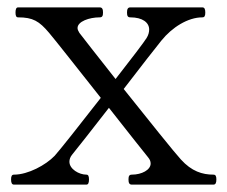

<svg xmlns="http://www.w3.org/2000/svg" viewBox="-20 -500 616 520"><path d="M558 -27C528 -27 499 -36 470 -68C455 -84 382 -175 315 -259C361 -319 404 -374 417 -390C446 -426 489 -453 528 -453C534 -453 536 -457 536 -466C536 -475 534 -480 528 -480H333C326 -480 324 -475 324 -466C324 -457 326 -453 333 -453C366 -453 384 -439 384 -420C384 -413 382 -405 377 -397C371 -387 336 -341 293 -286C245 -347 203 -400 195 -411C192 -416 190 -420 190 -424C190 -442 222 -453 250 -453C257 -453 259 -457 259 -466C259 -475 257 -480 250 -480H29C24 -480 22 -475 22 -466C22 -457 24 -453 29 -453C69 -453 86 -443 113 -411C130 -391 192 -312 253 -235C197 -163 140 -91 128 -78C104 -53 56 -27 18 -27C12 -27 10 -23 10 -14C10 -5 12 0 18 0H214C219 0 221 -5 221 -14C221 -23 219 -27 214 -27C194 -27 168 -42 168 -62C168 -68 170 -75 176 -82C187 -95 229 -149 275 -208C326 -143 372 -85 381 -74C386 -68 388 -63 388 -57C388 -40 364 -27 337 -27C330 -27 328 -23 328 -14C328 -5 330 0 337 0H558C564 0 566 -5 566 -14C566 -23 564 -27 558 -27Z"/></svg>

Font: Shippori Mincho OTF
Style: Regular
Weight: 400
Designer: FONTDASU
Foundry: FONTDASU / Google Inc. / but / Adobe
Version: Version 3.300;hotconv 1.0.109;makeotfexe 2.5.65596